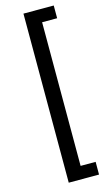

<svg xmlns="http://www.w3.org/2000/svg" viewBox="-148 -799 616 1097"><g transform="rotate(-15 159.5 -250.0)"><path d="M113.8 250V-750H293V-674.8H204.1V174.8H293V250Z"/></g></svg>

Font: CMU Concrete
Style: Bold
Weight: 700
Version: Version 0.7.0